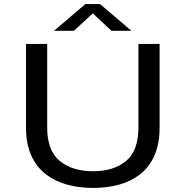

<svg xmlns="http://www.w3.org/2000/svg" viewBox="-20 -917 915 948"><path d="M439.5 11Q373 11 313.5 -4.8Q254 -20.5 207.8 -55.5Q161.5 -90.5 135 -147.8Q108.5 -205 108.5 -287V-700H213V-287.5Q213 -173 275.2 -122.2Q337.5 -71.5 439.5 -71.5Q541.5 -71.5 602.5 -122.2Q663.5 -173 663.5 -287.5V-700H768V-287Q768 -205 742 -147.8Q716 -90.5 670.5 -55.5Q625 -20.5 565.8 -4.8Q506.5 11 439.5 11ZM247 -765 401.5 -897H474L628.5 -765H530.5L438 -851L345 -765Z"/></svg>

Font: Trispace SemiExpanded
Style: Regular
Weight: 400
Width: 6
Designer: Tyler Finck
Foundry: Etcetera Type Company
Version: Version 1.210; ttfautohint (v1.8.3)